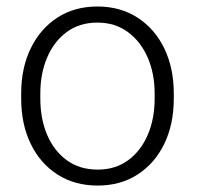

<svg xmlns="http://www.w3.org/2000/svg" viewBox="-20 -558 602 588"><path d="M279.3 10.3Q208.5 10.3 155.8 -23.7Q103 -57.6 74 -117.7Q44.9 -177.7 44.9 -255.9V-272Q44.9 -349.6 74 -409.7Q103 -469.7 155.5 -503.9Q208 -538.1 278.3 -538.1Q348.6 -538.1 401.4 -503.9Q454.1 -469.7 483.2 -409.7Q512.2 -349.6 512.2 -272V-255.9Q512.2 -177.7 483.2 -117.7Q454.1 -57.6 401.6 -23.7Q349.1 10.3 279.3 10.3ZM279.3 -38.6Q333.5 -38.6 372.6 -67.4Q411.6 -96.2 432.6 -145.3Q453.6 -194.3 453.6 -255.9V-272Q453.6 -332.5 432.4 -381.6Q411.1 -430.7 371.8 -459.7Q332.5 -488.8 278.3 -488.8Q223.1 -488.8 184.1 -459.7Q145 -430.7 124.3 -381.6Q103.5 -332.5 103.5 -272V-255.9Q103.5 -194.3 124.3 -145.3Q145 -96.2 184.3 -67.4Q223.6 -38.6 279.3 -38.6Z"/></svg>

Font: Roboto Slab Light
Style: Regular
Weight: 300
Designer: Google
Version: Version 2.000; ttfautohint (v1.8.1.43-b0c9)